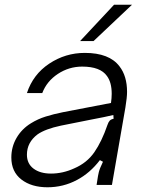

<svg xmlns="http://www.w3.org/2000/svg" viewBox="-20 -783 609 813"><path d="M28 -116Q28 -161 50 -199Q72 -237 111 -261Q140 -279 173.5 -289.5Q207 -300 247 -308L450 -347Q453 -368 453 -386Q453 -434 433 -461Q405 -501 328 -501Q272 -501 225 -470Q178 -439 159 -389H94Q120 -468 188.5 -513.5Q257 -559 339 -559Q443 -559 486 -502Q518 -461 518 -394Q518 -370 511 -328L454 0H389L395 -38Q395 -40 398.5 -54.5Q402 -69 416 -98L403 -105Q361 -50 306 -21Q248 10 181 10Q113 10 70.5 -23Q28 -56 28 -116ZM294 -70Q348 -93 379.5 -138.5Q411 -184 435 -254Q439 -266 444.5 -272Q450 -278 461 -280L460 -296Q427 -288 363 -276L238 -251Q172 -237 139 -214Q94 -180 94 -128Q94 -90 122 -69Q150 -48 196 -48Q246 -48 294 -70ZM376 -609H319L463 -763H539Z"/></svg>

Font: Open Sauce Sans Light Italic
Style: Regular
Weight: 300
Italic angle: -10°
Designer: Alfredo Marco Pradil
Foundry: Creative Sauce Fz LLC
Version: Version 1.477